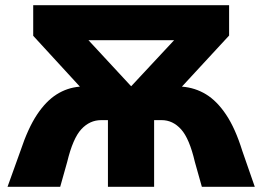

<svg xmlns="http://www.w3.org/2000/svg" viewBox="-20 -720 1011 740"><path d="M9 0 59 -139Q88 -226 122.5 -278Q157 -330 198 -356Q239 -382 287 -386H288L108 -582V-700H863V-583L681 -386H682Q732 -382 774 -356.5Q816 -331 851.5 -278Q887 -225 914 -138L962 0H758L731 -96Q710 -186 678 -221.5Q646 -257 603 -257H574V0H396V-257H370Q326 -257 293.5 -222Q261 -187 239 -96L212 0ZM321 -565 485 -388H486L651 -565Z"/></svg>

Font: MOST Montserrat ExtraBold
Style: Regular
Weight: 800
Designer: Julieta Ulanovsky
Foundry: Julieta Ulanovsky
Version: Version 8.000;March 11, 2024;FontCreator 15.0.0.2926 64-bit